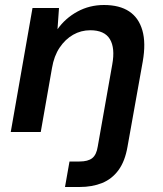

<svg xmlns="http://www.w3.org/2000/svg" viewBox="-20 -528 651 768"><path d="M23 0 110 -496H216L210 -411Q241 -455 289.5 -481.5Q338 -508 396 -508Q458 -508 496.5 -482.5Q535 -457 549.5 -406.5Q564 -356 551 -282L490 59Q480 117 454 152.5Q428 188 388.5 204Q349 220 298 220H240L258 118H298Q332 118 349 104.5Q366 91 371 58L429 -270Q441 -336 419.5 -371.5Q398 -407 341 -407Q304 -407 272.5 -389Q241 -371 218.5 -337.5Q196 -304 188 -256L143 0Z"/></svg>

Font: DM Sans 24pt SemiBold
Style: Italic
Weight: 600
Italic angle: -10°
Designer: Colophon Foundry, Jonny Pinhorn
Foundry: Colophon Foundry
Version: Version 4.004;gftools[0.9.30]